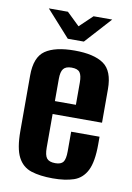

<svg xmlns="http://www.w3.org/2000/svg" viewBox="-78 -701 521 759"><g transform="rotate(10 183.0 -321.5)"><path d="M187.6 8.3Q135.9 8.3 100.5 -3.2Q65.2 -14.7 47.2 -49.5Q29.2 -84.3 29.2 -154.4V-376.8Q29.2 -450.3 68.3 -477.3Q107.5 -504.4 185.7 -504.4Q263.6 -504.4 302.5 -477.3Q341.5 -450.3 341.5 -376.8V-242.2H143.2V-107.4Q143.2 -76.7 152.8 -64.7Q162.5 -52.6 187 -52.6Q209.9 -52.6 218.7 -64.3Q227.5 -76.1 227.5 -107.4V-186H341.5V-155.4Q341.5 -85.3 323.7 -50.1Q305.9 -15 271.5 -3.3Q237.1 8.3 187.6 8.3ZM143.2 -294H227.5V-383.3Q227.5 -411.8 218.7 -423.8Q209.9 -435.9 185.7 -435.9Q162.5 -435.9 152.8 -423.8Q143.2 -411.8 143.2 -383.3ZM150.6 -545.6 56 -650.8H132.6L183.7 -601.5L235.5 -650.8H310.4L215.1 -545.6Z"/></g></svg>

Font: Alumni Sans SC Thin
Style: Regular
Weight: 100
Designer: Robert E. Leuschke
Foundry: Robert E. Leuschke
Version: Version 1.018